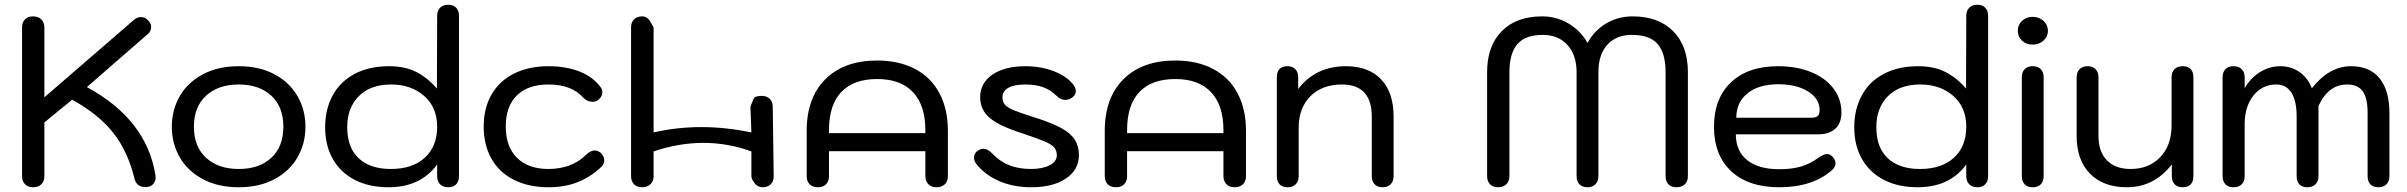

<svg xmlns="http://www.w3.org/2000/svg" viewBox="-20 -779 10144 809"><path d="M547 -25Q519 -141 457.5 -219Q396 -297 284 -359L167 -263V-37Q167 -15 154 -2.5Q141 10 119 10Q98 10 85.5 -2.5Q73 -15 73 -37V-663Q73 -685 85.5 -697.5Q98 -710 119 -710Q141 -710 154 -697.5Q167 -685 167 -663V-369L544 -695Q558 -707 573 -707Q592 -707 604 -693Q617 -680 617 -665Q617 -647 601 -634L346 -412Q472 -344 544.5 -250.5Q617 -157 635 -40Q638 -20 627.5 -6Q617 8 598 9Q557 12 547 -25Z M704 -245Q704 -316 737.5 -374Q771 -432 835 -466Q899 -500 986 -500Q1073 -500 1136.5 -466Q1200 -432 1233.5 -374Q1267 -316 1267 -245Q1267 -174 1233.5 -116Q1200 -58 1136.5 -24Q1073 10 986 10Q899 10 835 -24Q771 -58 737.5 -116Q704 -174 704 -245ZM1174 -245Q1174 -329 1123 -376Q1072 -423 986 -423Q900 -423 848.5 -376Q797 -329 797 -245Q797 -161 848.5 -114Q900 -67 986 -67Q1072 -67 1123 -114Q1174 -161 1174 -245Z M1350 -243Q1350 -318 1381.5 -376.5Q1413 -435 1474 -467.5Q1535 -500 1619 -500Q1687 -500 1734.5 -475.5Q1782 -451 1821 -406L1822 -712Q1822 -734 1834.5 -746.5Q1847 -759 1869 -759Q1890 -759 1902 -746.5Q1914 -734 1914 -712V-37Q1914 -15 1902 -2.5Q1890 10 1869 10Q1847 10 1834.5 -2.5Q1822 -15 1822 -37V-86Q1752 10 1617 10Q1536 10 1476 -20.5Q1416 -51 1383 -108Q1350 -165 1350 -243ZM1822 -245Q1822 -327 1767 -375Q1712 -423 1628 -423Q1541 -423 1492 -374Q1443 -325 1443 -243Q1443 -157 1491.5 -112Q1540 -67 1627 -67Q1718 -67 1770 -114.5Q1822 -162 1822 -245Z M2018 -246Q2018 -323 2051 -380.5Q2084 -438 2146 -469Q2208 -500 2291 -500Q2365 -500 2421 -478Q2477 -456 2508 -415Q2518 -404 2518 -389Q2518 -371 2499 -357Q2491 -350 2477 -350Q2455 -350 2437 -368Q2388 -423 2291 -423Q2205 -423 2158 -377Q2111 -331 2111 -246Q2111 -161 2158.5 -114Q2206 -67 2291 -67Q2338 -67 2378 -81.5Q2418 -96 2446 -124Q2467 -145 2486 -145Q2498 -145 2510 -136Q2526 -121 2526 -103Q2526 -88 2515 -77Q2467 -32 2413 -11Q2359 10 2291 10Q2208 10 2146 -21Q2084 -52 2051 -110Q2018 -168 2018 -246Z M2639 -37V-663Q2639 -685 2651.5 -697.5Q2664 -710 2686 -710Q2708 -710 2721 -686.5Q2734 -663 2734 -663V-221Q2930 -266 3146 -221L3142 -328Q3142 -331 3155 -362Q3160 -375 3190 -375Q3211 -375 3224 -362Q3236 -350 3236 -328L3240 -37Q3240 -15 3228 -3Q3215 10 3194 10Q3172 10 3159 -8Q3146 -26 3146 -37V-141Q2948 -213 2734 -141V-37Q2734 -15 2721 -3Q2708 10 2686 10Q2664 10 2651.5 -2.5Q2639 -15 2639 -37Z M3379 -37V-228Q3379 -367 3458 -445.5Q3537 -524 3676 -524Q3768 -524 3835.5 -488.5Q3903 -453 3938.5 -386Q3974 -319 3974 -228V-37Q3974 -15 3961 -2.5Q3948 10 3926 10Q3905 10 3892 -2.5Q3879 -15 3879 -37V-142H3473V-37Q3473 -15 3460.5 -2.5Q3448 10 3426 10Q3404 10 3391.5 -2.5Q3379 -15 3379 -37ZM3879 -218V-231Q3879 -335 3827 -390.5Q3775 -446 3676 -446Q3577 -446 3525 -391.5Q3473 -337 3473 -231V-218Z M4094 -88Q4084 -101 4084 -114Q4084 -136 4105 -147Q4114 -152 4124 -152Q4141 -152 4159 -134Q4192 -99 4232 -83Q4272 -67 4324 -67Q4372 -67 4402.5 -82.5Q4433 -98 4433 -125Q4433 -145 4421.5 -158Q4410 -171 4382 -183Q4354 -195 4294 -215Q4193 -247 4151.5 -281Q4110 -315 4110 -370Q4110 -429 4161.5 -464.5Q4213 -500 4301 -500Q4366 -500 4421.5 -478.5Q4477 -457 4504 -420Q4513 -408 4513 -395Q4513 -378 4495 -366Q4482 -358 4469 -358Q4449 -358 4431 -376Q4407 -400 4375.5 -411.5Q4344 -423 4300 -423Q4253 -423 4228.5 -409Q4204 -395 4204 -369Q4204 -349 4215 -337Q4226 -325 4253 -314Q4280 -303 4343 -283Q4413 -261 4452.5 -239Q4492 -217 4509 -190Q4526 -163 4526 -125Q4526 -64 4471.5 -27Q4417 10 4326 10Q4249 10 4189 -16.5Q4129 -43 4094 -88Z M4635 -37V-228Q4635 -367 4714 -445.5Q4793 -524 4932 -524Q5024 -524 5091.5 -488.5Q5159 -453 5194.5 -386Q5230 -319 5230 -228V-37Q5230 -15 5217 -2.5Q5204 10 5182 10Q5161 10 5148 -2.5Q5135 -15 5135 -37V-142H4729V-37Q4729 -15 4716.5 -2.5Q4704 10 4682 10Q4660 10 4647.5 -2.5Q4635 -15 4635 -37ZM5135 -218V-231Q5135 -335 5083 -390.5Q5031 -446 4932 -446Q4833 -446 4781 -391.5Q4729 -337 4729 -231V-218Z M5360 -37V-453Q5360 -500 5405 -500Q5426 -500 5438 -487.5Q5450 -475 5450 -453V-404Q5524 -500 5651 -500Q5747 -500 5799.5 -444.5Q5852 -389 5852 -288V-37Q5852 -15 5839.5 -2.5Q5827 10 5806 10Q5784 10 5772 -2.5Q5760 -15 5760 -37V-288Q5760 -355 5728.5 -389Q5697 -423 5635 -423Q5551 -423 5501.5 -373.5Q5452 -324 5452 -240V-37Q5452 -15 5439.5 -2.5Q5427 10 5405 10Q5383 10 5371.5 -2.5Q5360 -15 5360 -37Z M6246 -37V-475Q6246 -585 6307.5 -647.5Q6369 -710 6478 -710Q6538 -710 6589 -680Q6640 -650 6669 -598Q6698 -651 6748 -680.5Q6798 -710 6859 -710Q6968 -710 7030 -647.5Q7092 -585 7092 -475V-37Q7092 -15 7079 -2.5Q7066 10 7044 10Q7022 10 7010 -2.5Q6998 -15 6998 -37V-475Q6998 -554 6965 -593Q6932 -632 6856 -632Q6790 -632 6752.5 -590.5Q6715 -549 6715 -475V-37Q6715 -15 6702.5 -2.5Q6690 10 6669 10Q6647 10 6635 -2.5Q6623 -15 6623 -37V-475Q6623 -547 6584.5 -589.5Q6546 -632 6481 -632Q6406 -632 6373 -592.5Q6340 -553 6340 -475V-37Q6340 -15 6327 -2.5Q6314 10 6292 10Q6271 10 6258.5 -2.5Q6246 -15 6246 -37Z M7202 -245Q7202 -364 7273.5 -432Q7345 -500 7472 -500Q7550 -500 7610.5 -475.5Q7671 -451 7705 -406.5Q7739 -362 7739 -305Q7739 -261 7713.5 -237Q7688 -213 7641 -213H7294Q7294 -143 7341.5 -104.5Q7389 -66 7477 -66Q7529 -66 7567.5 -77Q7606 -88 7640 -113Q7665 -130 7678 -130Q7690 -130 7700 -120Q7714 -106 7714 -91Q7714 -76 7700 -63Q7618 10 7477 10Q7347 10 7274.5 -57.5Q7202 -125 7202 -245ZM7613 -283Q7631 -283 7639 -290Q7647 -297 7647 -315Q7647 -363 7598.5 -393.5Q7550 -424 7472 -424Q7391 -424 7343.5 -386Q7296 -348 7296 -283Z M7793 -243Q7793 -318 7824.5 -376.5Q7856 -435 7917 -467.5Q7978 -500 8062 -500Q8130 -500 8177.5 -475.5Q8225 -451 8264 -406L8265 -712Q8265 -734 8277.5 -746.5Q8290 -759 8312 -759Q8333 -759 8345 -746.5Q8357 -734 8357 -712V-37Q8357 -15 8345 -2.5Q8333 10 8312 10Q8290 10 8277.5 -2.5Q8265 -15 8265 -37V-86Q8195 10 8060 10Q7979 10 7919 -20.5Q7859 -51 7826 -108Q7793 -165 7793 -243ZM8265 -245Q8265 -327 8210 -375Q8155 -423 8071 -423Q7984 -423 7935 -374Q7886 -325 7886 -243Q7886 -157 7934.5 -112Q7983 -67 8070 -67Q8161 -67 8213 -114.5Q8265 -162 8265 -245Z M8482 -649Q8482 -674 8500 -691Q8518 -708 8544 -708Q8572 -708 8590.5 -691Q8609 -674 8609 -649Q8609 -625 8590.5 -608Q8572 -591 8544 -591Q8518 -591 8500 -607.5Q8482 -624 8482 -649ZM8499 -37V-453Q8499 -475 8511 -487.5Q8523 -500 8545 -500Q8567 -500 8579 -487.5Q8591 -475 8591 -453V-37Q8591 -15 8579 -2.5Q8567 10 8545 10Q8523 10 8511 -2.5Q8499 -15 8499 -37Z M8730 -206V-453Q8730 -475 8742.5 -487.5Q8755 -500 8776 -500Q8798 -500 8810 -487.5Q8822 -475 8822 -453V-206Q8822 -140 8857.5 -103.5Q8893 -67 8957 -67Q9035 -67 9082.5 -117Q9130 -167 9130 -250V-453Q9130 -475 9142.5 -487.5Q9155 -500 9177 -500Q9199 -500 9210.5 -488Q9222 -476 9222 -453V-37Q9222 -14 9210.5 -2Q9199 10 9177 10Q9155 10 9143 -2.5Q9131 -15 9131 -37V-86Q9056 10 8942 10Q8842 10 8786 -47.5Q8730 -105 8730 -206Z M9345 -37V-453Q9345 -475 9357 -487.5Q9369 -500 9391 -500Q9413 -500 9425.5 -487.5Q9438 -475 9438 -453V-407Q9463 -451 9503 -475.5Q9543 -500 9588 -500Q9634 -500 9669 -475.5Q9704 -451 9721 -407Q9794 -500 9886 -500Q9965 -500 10006.5 -449Q10048 -398 10048 -301V-37Q10048 -15 10035.5 -2.5Q10023 10 10002 10Q9980 10 9968 -2Q9956 -14 9956 -37V-305Q9956 -364 9936 -393.5Q9916 -423 9870 -423Q9790 -423 9749 -332V-37Q9749 -15 9736.5 -2.5Q9724 10 9702 10Q9680 10 9668.5 -2Q9657 -14 9657 -37V-288Q9657 -354 9635 -388.5Q9613 -423 9571 -423Q9512 -423 9475 -376.5Q9438 -330 9438 -256V-37Q9438 -15 9425.5 -2.5Q9413 10 9391 10Q9369 10 9357 -2.5Q9345 -15 9345 -37Z"/></svg>

Font: Kodchasan Medium
Style: Regular
Weight: 500
Designer: Katatrad Aksorn Co.,Ltd.
Foundry: Cadson Demak Co.,Ltd.
Version: Version 1.000; ttfautohint (v1.6)